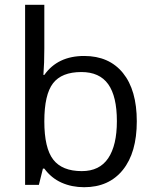

<svg xmlns="http://www.w3.org/2000/svg" viewBox="-20 -780 653 810"><path d="M335 -543.9Q440.4 -543.9 498.8 -471.9Q557.1 -399.9 557.1 -268.1Q557.1 -136.2 498.3 -63.2Q439.5 9.8 335 9.8Q282.7 9.8 239.5 -9.5Q196.3 -28.8 167 -68.8H161.1L144 0H85.9V-759.8H167V-575.2Q167 -513.2 163.1 -463.9H167Q223.6 -543.9 335 -543.9ZM323.2 -476.1Q240.2 -476.1 203.6 -428.5Q167 -380.9 167 -268.1Q167 -155.3 204.6 -106.7Q242.2 -58.1 325.2 -58.1Q399.9 -58.1 436.5 -112.5Q473.1 -167 473.1 -269Q473.1 -373.5 436.5 -424.8Q399.9 -476.1 323.2 -476.1Z"/></svg>

Font: f02724691
Style: Regular
Weight: 400
Foundry: Ascender Corporation
Version: Version 1.10